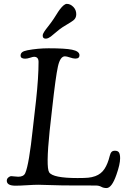

<svg xmlns="http://www.w3.org/2000/svg" viewBox="-20 -957 660 992"><path d="M286.1 -804.2Q274.9 -795.4 261.5 -783.9Q248 -772.5 242.7 -768.3Q237.3 -764.2 230.2 -760.7Q223.1 -757.3 216.3 -757.3Q200.7 -757.3 200.7 -772.5Q200.7 -777.3 202.4 -782Q204.1 -786.6 208.5 -793.2Q212.9 -799.8 217 -805.4Q221.2 -811 229.5 -821.5Q237.8 -832 244.1 -840.8Q256.8 -857.9 269.5 -878.7Q282.2 -899.4 289.1 -908.2Q311 -937 325.2 -937Q343.3 -937 358.6 -921.6Q374 -906.2 374 -883.3Q374 -863.3 358.9 -851.6Q348.1 -843.3 324.2 -829.3Q300.3 -815.4 286.1 -804.2ZM178.2 -2.4Q156.7 -2.4 118.9 0Q81.1 2.4 60.1 2.4Q15.1 2.4 15.1 -23.4Q15.1 -33.2 22.9 -40Q30.8 -46.9 38.6 -46.9Q42.5 -46.9 55.2 -45.4Q67.9 -43.9 74.2 -43.9Q102.1 -43.9 110.4 -62.5Q129.9 -106 149.9 -294.9L166.5 -440.4Q179.2 -557.6 179.2 -637.2Q179.2 -663.6 155.8 -663.6Q150.4 -663.6 135.5 -658.7Q120.6 -653.8 109.9 -653.8Q86.4 -653.8 86.4 -669.9Q86.4 -680.2 94 -686.8Q101.6 -693.4 121.6 -697.3Q175.8 -707.5 231.4 -707.5Q316.9 -707.5 352.1 -700.2Q390.6 -692.4 390.6 -671.4Q390.6 -654.3 369.1 -654.3Q357.9 -654.3 341.1 -660.2Q324.2 -666 315.4 -666Q291 -666 279.3 -613.5Q267.6 -561 249.5 -397L236.3 -278.8Q217.3 -93.3 233.9 -66.9Q252.9 -37.1 380.4 -37.1Q416.5 -37.1 435.3 -38.8Q454.1 -40.5 472.2 -46.9Q502.9 -58.1 520 -84.5Q537.1 -110.8 546.9 -151.4Q550.3 -165.5 556.2 -171.9Q562 -178.2 573.7 -178.2Q589.4 -178.2 595 -168.7Q600.6 -159.2 600.6 -139.2Q600.6 -108.4 581.5 -54.2Q557.6 14.6 530.3 14.6Q514.6 14.6 503.2 8.1Q491.7 1.5 474.1 1.5Q442.9 1.5 384.3 1.2Q325.7 1 306.6 1Q284.7 1 241.9 -0.7Q199.2 -2.4 178.2 -2.4Z"/></svg>

Font: Cooper*
Style: Italic
Weight: 400
Italic angle: -7°
Designer: Owen Earl
Foundry: indestructible type*
Version: Version 0.001